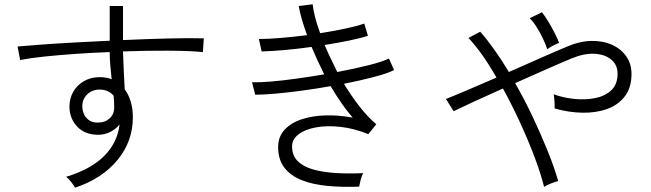

<svg xmlns="http://www.w3.org/2000/svg" viewBox="-20 -830 3040 896"><path d="M330 46Q325 36 314 21.5Q303 7 289 -5Q404 -40 466 -102Q528 -164 538 -249Q520 -227 494 -214Q468 -201 438 -201Q377 -201 341 -238.5Q305 -276 304 -331Q304 -371 322 -402Q340 -433 372 -451.5Q404 -470 445 -470Q477 -470 501 -460Q498 -490 495 -522Q492 -554 492 -587Q410 -584 331.5 -578.5Q253 -573 186.5 -566Q120 -559 74 -550L62 -613Q107 -617 174.5 -622Q242 -627 324 -631.5Q406 -636 492 -640V-802H554V-643Q665 -648 766 -650.5Q867 -653 931 -651L927 -587Q863 -593 763.5 -593.5Q664 -594 554 -590Q555 -547 557.5 -501Q560 -455 562 -413Q580 -389 590 -356Q600 -323 600 -283Q600 -170 528 -83Q456 4 330 46ZM438 -258Q470 -258 491.5 -277.5Q513 -297 513 -329Q513 -356 510 -384Q485 -412 445 -412Q411 -412 387.5 -390Q364 -368 364 -333Q365 -299 385 -278Q405 -257 438 -258Z M1656 41Q1576 44 1507.5 37.5Q1439 31 1387.5 10.5Q1336 -10 1307 -47.5Q1278 -85 1278 -144Q1278 -192 1308 -224.5Q1338 -257 1388.5 -273.5Q1439 -290 1501 -291.5Q1563 -293 1626 -281Q1599 -312 1573 -349.5Q1547 -387 1523 -428Q1456 -416 1389.5 -407Q1323 -398 1266 -393Q1209 -388 1171 -388L1156 -446Q1191 -445 1245 -449.5Q1299 -454 1363.5 -463Q1428 -472 1493 -483Q1477 -515 1462 -547.5Q1447 -580 1434 -611Q1370 -602 1308.5 -596.5Q1247 -591 1201 -590L1188 -648Q1232 -648 1291 -653Q1350 -658 1413 -666Q1398 -707 1388 -742Q1378 -777 1374 -802L1439 -810Q1445 -755 1474 -675Q1537 -685 1591.5 -696.5Q1646 -708 1680 -720L1697 -663Q1664 -652 1610.5 -641Q1557 -630 1495 -620Q1508 -589 1523 -557.5Q1538 -526 1554 -494Q1634 -509 1699.5 -525.5Q1765 -542 1795 -557L1819 -503Q1787 -487 1724 -470.5Q1661 -454 1585 -439Q1619 -383 1657.5 -333.5Q1696 -284 1736 -250L1699 -204Q1632 -231 1568.5 -238Q1505 -245 1454 -235.5Q1403 -226 1373 -203Q1343 -180 1343 -147Q1343 -104 1369.5 -78Q1396 -52 1442 -39Q1488 -26 1548 -22.5Q1608 -19 1675 -22Q1668 -10 1663 9.5Q1658 29 1656 41Z M2519 42Q2504 -19 2475 -96Q2446 -173 2408 -256Q2370 -339 2327 -417Q2255 -385 2193.5 -356.5Q2132 -328 2097 -311L2061 -368Q2099 -383 2162 -410Q2225 -437 2297 -468Q2231 -584 2166 -653L2221 -682Q2253 -646 2287 -598Q2321 -550 2355 -494Q2434 -529 2506.5 -561Q2579 -593 2625 -612Q2685 -638 2739.5 -639Q2794 -640 2836 -621Q2878 -602 2902.5 -567Q2927 -532 2927 -485Q2927 -421 2896 -380.5Q2865 -340 2813.5 -321.5Q2762 -303 2698 -304Q2634 -305 2568 -324Q2569 -337 2567.5 -357.5Q2566 -378 2564 -390Q2607 -374 2658.5 -368.5Q2710 -363 2756.5 -372Q2803 -381 2832.5 -408.5Q2862 -436 2862 -486Q2862 -527 2833 -551.5Q2804 -576 2756 -579Q2708 -582 2649 -558Q2603 -539 2531.5 -507.5Q2460 -476 2384 -442Q2428 -365 2466.5 -283.5Q2505 -202 2536 -125Q2567 -48 2585 15Q2572 18 2551.5 26Q2531 34 2519 42ZM2534 -600Q2527 -622 2514 -649.5Q2501 -677 2485 -702.5Q2469 -728 2452 -745L2509 -773Q2524 -754 2539.5 -728Q2555 -702 2568.5 -676Q2582 -650 2589 -630Q2578 -626 2560 -616.5Q2542 -607 2534 -600Z"/></svg>

Font: Zen Kaku Gothic New
Style: Regular
Weight: 400
Designer: Yoshimichi Ohira
Foundry: Positype
Version: Version 1.001